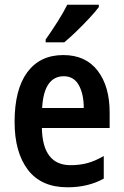

<svg xmlns="http://www.w3.org/2000/svg" viewBox="-20 -786 525 816"><path d="M249 -552Q344 -552 395 -485.5Q446 -419 446 -308V-242H158Q161 -84 280 -84Q319 -84 352 -93Q385 -102 421 -123V-27Q355 10 267 10Q155 10 98.5 -64.5Q42 -139 42 -268Q42 -406 96 -479Q150 -552 249 -552ZM251 -462Q210 -462 186.5 -429Q163 -396 159 -327H336Q336 -386 315 -424Q294 -462 251 -462ZM400 -756Q386 -737 360 -709Q334 -681 305 -653Q276 -625 253 -606H174V-618Q200 -655 224.5 -693.5Q249 -732 266 -766H400Z"/></svg>

Font: Noto Sans Myanmar UI Condensed SemiBold
Style: Regular
Weight: 600
Width: 3
Designer: Monotype Design Team
Foundry: Monotype Imaging Inc.
Version: Version 2.103; ttfautohint (v1.8.4.7-5d5b)